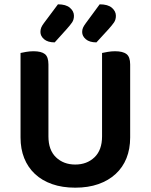

<svg xmlns="http://www.w3.org/2000/svg" viewBox="-20 -852 697 888"><path d="M328 16Q268 16 221 -0.5Q174 -17 141.5 -47.5Q109 -78 92 -120.5Q75 -163 75 -216V-607Q83 -609 100.5 -612Q118 -615 135 -615Q171 -615 187.5 -602Q204 -589 204 -554V-221Q204 -158 239 -124.5Q274 -91 328 -91Q382 -91 417 -124.5Q452 -158 452 -221V-607Q461 -609 478 -612Q495 -615 512 -615Q548 -615 565 -602Q582 -589 582 -554V-216Q582 -163 565 -120.5Q548 -78 515 -47.5Q482 -17 435 -0.5Q388 16 328 16ZM248 -832Q285 -832 303.5 -816Q322 -800 322 -779Q322 -761 313.5 -748.5Q305 -736 288 -717L233 -656Q201 -656 184 -670.5Q167 -685 167 -704Q167 -715 170.5 -724Q174 -733 183 -745ZM441 -832Q479 -832 497.5 -816Q516 -800 516 -779Q516 -761 507.5 -748.5Q499 -736 482 -717L426 -656Q394 -656 377 -670.5Q360 -685 360 -704Q360 -715 364 -724Q368 -733 377 -745Z"/></svg>

Font: Baloo Paaji 2 SemiBold
Style: Regular
Weight: 600
Designer: Shuchita Grover, Noopur Datye and Ek Type
Foundry: Ek Type
Version: Version 1.640;hotconv 1.0.111;makeotfexe 2.5.65597; ttfautoh